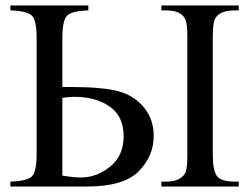

<svg xmlns="http://www.w3.org/2000/svg" viewBox="-20 -682 912 702"><path d="M208 -364H234Q355 -364 412.5 -348.5Q470 -333 506 -289.5Q542 -246 542 -185Q542 -111 487 -55.5Q432 0 298 0H18V-18Q80 -20 97 -37.5Q114 -55 114 -121V-542Q114 -607 97 -624.5Q80 -642 18 -644V-662H303V-644Q242 -642 225 -624.5Q208 -607 208 -542ZM853 -18V0H570V-18H589Q617 -18 635 -28Q653 -38 659 -53.5Q665 -69 665 -117V-545Q665 -592 658.5 -609Q652 -626 634.5 -635Q617 -644 585 -644H570V-662H853V-644H838Q808 -644 789.5 -635Q771 -626 764.5 -609.5Q758 -593 758 -545V-117Q758 -58 773.5 -38Q789 -18 838 -18ZM208 -40Q250 -33 274 -33Q334 -33 383 -73Q432 -113 432 -184Q432 -257 381 -292.5Q330 -328 252 -328Q230 -328 208 -324Z"/></svg>

Font: New Athena Unicode
Style: Regular
Weight: 400
Designer: J. Rusten 1997; rev. by R. Hancock 2001, 2002, rev. by D. Mastronarde 2002-2021
Foundry: GreekKeys New Athena Unicode
Version: Version 5.008